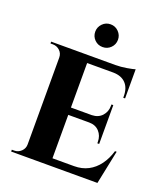

<svg xmlns="http://www.w3.org/2000/svg" viewBox="-143 -886 851 985"><g transform="rotate(20 282.0 -394.0)"><path d="M245 -600V0H101V-600ZM479 -40 502 0H243V-40ZM445 -317V-277H243V-317ZM490 -600V-560H243V-600ZM543 -184 505 0H332L363 -40Q406 -40 439.5 -57.5Q473 -75 497 -107.5Q521 -140 534 -184ZM445 -279V-191H435V-199Q435 -232 414.5 -254.5Q394 -277 359 -277V-279ZM445 -403V-315H359V-317Q394 -318 414.5 -340.5Q435 -363 435 -396V-403ZM490 -562V-456H480V-465Q480 -509 456.5 -534Q433 -559 389 -560V-562ZM490 -615V-591L385 -600Q414 -600 446 -605.5Q478 -611 490 -615ZM104 -63 108 0H34V-10Q34 -10 40 -10Q46 -10 47 -10Q69 -10 85 -25.5Q101 -41 101 -63ZM104 -537H101Q101 -560 85 -575Q69 -590 47 -590Q46 -590 40 -590Q34 -590 34 -590V-600H108ZM291 -664Q265 -664 247 -682Q229 -700 229 -726Q229 -751 247 -769.5Q265 -788 291 -788Q317 -788 335 -769.5Q353 -751 353 -726Q353 -700 335 -682Q317 -664 291 -664Z"/></g></svg>

Font: Cinzel
Style: Bold
Weight: 700
Designer: Natanael Gama
Version: Version 2.000